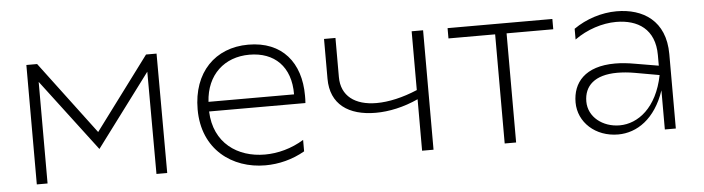

<svg xmlns="http://www.w3.org/2000/svg" viewBox="-39 -682 3064 836"><g transform="rotate(-5 1492.5 -263.5)"><path d="M93 0H140V-444L378 -130L615 -447L616 0H663L662 -522H616L379 -204L140 -522H93Z M1092 4C1151 4 1211 -11 1265 -42V-92C1211 -59 1151 -43 1094 -43C975 -43 873 -112 868 -251H1289C1290 -262 1290 -273 1290 -284C1290 -427 1212 -526 1063 -526C918 -526 819 -426 819 -264C819 -88 948 4 1092 4ZM1243 -293H869C876 -411 955 -482 1064 -482C1173 -482 1244 -415 1243 -293Z M1777 0H1827V-522H1777V-265C1713 -238 1651 -224 1598 -224C1504 -224 1444 -268 1444 -351V-522H1394V-348C1394 -236 1472 -182 1591 -182C1649 -182 1714 -196 1777 -225Z M2138 0H2188V-477H2392V-522H1934V-477H2138Z M2838 0H2886V-325C2886 -472 2788 -531 2673 -531C2608 -531 2539 -509 2485 -471V-424C2539 -463 2607 -485 2667 -485C2762 -485 2836 -439 2836 -325V-279L2736 -296C2703 -302 2674 -305 2647 -305C2515 -305 2461 -237 2461 -151C2461 -64 2535 4 2634 4C2716 4 2797 -49 2838 -171ZM2508 -151C2508 -219 2554 -264 2653 -264C2675 -264 2701 -262 2729 -257L2836 -238C2808 -97 2724 -35 2644 -35C2570 -35 2508 -83 2508 -151Z"/></g></svg>

Font: Chess Sans Light
Style: Regular
Weight: 300
Designer: Wolf Bōese
Foundry: Wolf Bōese
Version: Version 7.223;Glyphs 3.3 (3306)